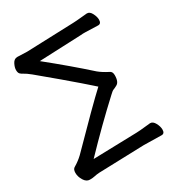

<svg xmlns="http://www.w3.org/2000/svg" viewBox="-174 -833 905 971"><g transform="rotate(-30 278.5 -348.0)"><path d="M68.8 20Q48.8 20 35.4 -2Q22 -23.9 22 -45.9Q22 -68.8 36.1 -75.2Q64 -91.8 85.9 -112.8Q271 -301.8 340.8 -366.2Q284.2 -417 195.6 -491.9Q106.9 -566.9 82.5 -586.4Q58.1 -606 46.6 -611.6Q35.2 -617.2 28.6 -624Q22 -630.9 22 -647Q22 -662.1 32 -681.6Q42 -701.2 61 -701.2L117.2 -699.2L391.1 -709Q415 -710 437 -712.4Q459 -714.8 474.1 -715.8H476.1Q492.2 -715.8 502.7 -695.3Q513.2 -674.8 513.2 -658.2Q513.2 -634.8 495.1 -634.8L420.9 -637.2Q414.1 -637.2 407 -637.2Q399.9 -637.2 393.1 -636.2L148.9 -626Q271 -527.8 372.1 -437Q394 -418.9 427.7 -401.9Q441.9 -396 441.9 -375Q441.9 -334 419.9 -324.2Q410.2 -318.8 401.1 -315.4Q392.1 -312 377.9 -297.9Q260.7 -189.9 137.2 -61L391.1 -67.9Q415 -68.8 437.5 -71.5Q460 -74.2 474.1 -75.2H475.1Q491.2 -75.2 502.2 -54.7Q513.2 -34.2 513.2 -16.1Q513.2 6.8 495.1 6.8L392.1 4.9L127 13.2Q110.8 14.2 98.9 17.1Q86.9 20 68.8 20Z"/></g></svg>

Font: LXGW WenKai GB Screen
Style: Regular
Weight: 400
Designer: LXGW / Fontworks Inc.
Foundry: LXGW / Fontworks Inc.
Version: Version 1.321;February 19, 2024;FontCreator 14.0.0.2901 64-b